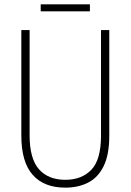

<svg xmlns="http://www.w3.org/2000/svg" viewBox="-20 -852 600 882"><path d="M482 -228Q482 -142 456.5 -89.5Q431 -37 385.5 -13.5Q340 10 280 10Q182 10 130 -49Q78 -108 78 -229V-714H116V-231Q116 -123 159 -74.5Q202 -26 280 -26Q355 -26 399.5 -72Q444 -118 444 -229V-714H482ZM393 -832V-800H167V-832Z"/></svg>

Font: Noto Sans Thai Cond ExtLt
Style: Regular
Weight: 200
Width: 3
Designer: Monotype Design Team
Foundry: Monotype Imaging Inc.
Version: Version 2.002; ttfautohint (v1.8.4.7-5d5b)